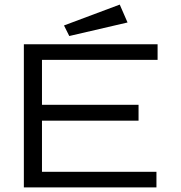

<svg xmlns="http://www.w3.org/2000/svg" viewBox="-20 -817 790 837"><path d="M84 0V-624H667V-556H163V-360H584V-291H163V-68H662V0ZM282 -660 259 -706 502 -797 536 -719Z"/></svg>

Font: Inconsolata ExtraExpanded
Style: Regular
Weight: 400
Width: 8
Monospace: yes
Designer: Raph Levien, Cyreal, Brenton Simpson
Foundry: Raph Levien, Cyreal, Google
Version: Version 3.001; ttfautohint (v1.8.2.53-6de2)